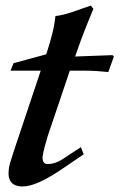

<svg xmlns="http://www.w3.org/2000/svg" viewBox="-20 -656 433 693"><path d="M391 -452 371 -396Q353 -398 330 -399.5Q307 -401 279 -401H232L152 -164Q139 -122 134 -93Q131 -64 152 -64Q181 -64 211 -85L272 -125L282 -99L198 -42Q110 17 62 17Q3 17 12 -47Q13 -60 29 -108L127 -401H18L29 -428L147 -460Q175 -548 178 -582L180 -598Q196 -600 210 -603.5Q224 -607 239 -612L308 -636L317 -624Q309 -604 297 -575Q285 -546 271 -508L251 -452L386 -457Z"/></svg>

Font: DG Didot
Style: Bold Italic
Weight: 700
Designer: David Gatwood, Takis Katsoulidis, and George D. Matthiopoulos
Foundry: David Gatwood
Version: Version 1.0